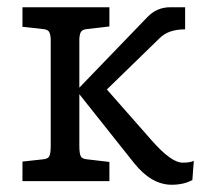

<svg xmlns="http://www.w3.org/2000/svg" viewBox="-20 -500 555 530"><path d="M199 -240V-98Q199 -76 203 -68.5Q207 -61 222 -60L282 -53V0H42V-54L97 -60Q112 -61 116 -68.5Q120 -76 120 -98V-393Q119 -408 114.5 -413.5Q110 -419 97 -420L42 -426V-480H282V-427L222 -420Q209 -419 204.5 -413.5Q200 -408 199 -393V-258L387 -453Q413 -480 450 -480H491V-419Q445 -419 421 -395L275 -253L400 -111Q453 -51 484 -51Q505 -51 515 -56L511 -3Q487 10 454 10Q398 10 350 -50Z"/></svg>

Font: Enriqueta
Style: Regular
Weight: 400
Designer: Viviana Monsalve, Gustavo Ibarra
Foundry: Viviana Monsalve, Gustavo Ibarra
Version: Version 1.002